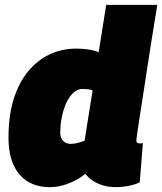

<svg xmlns="http://www.w3.org/2000/svg" viewBox="-20 -760 667 790"><path d="M456 10Q430 10 406.5 3.5Q383 -3 363.5 -15.5Q344 -28 331 -45Q312 -29 288.5 -17Q265 -5 239 2.5Q213 10 183 10Q134 10 96 -12Q58 -34 36.5 -79.5Q15 -125 15 -195Q15 -286 37 -354.5Q59 -423 97.5 -468.5Q136 -514 186 -537Q236 -560 293 -560Q319 -560 343 -556.5Q367 -553 386 -545L417 -740H627Q627 -740 623.5 -717Q620 -694 613.5 -655.5Q607 -617 599.5 -568.5Q592 -520 584 -468Q576 -416 568.5 -367Q561 -318 554.5 -277.5Q548 -237 544.5 -211.5Q541 -186 541 -183Q541 -177 544 -173.5Q547 -170 555 -170Q557 -170 561 -170Q565 -170 568 -171L555 -10Q538 -1 510 4.5Q482 10 456 10ZM271 -168Q285 -168 300 -172Q315 -176 328 -181L361 -388Q351 -392 340.5 -393Q330 -394 319 -394Q299 -394 282 -378.5Q265 -363 253 -337Q241 -311 234.5 -279Q228 -247 228 -214Q228 -200 233.5 -189.5Q239 -179 249 -173.5Q259 -168 271 -168Z"/></svg>

Font: Georama ExtraCondensed Thin Black
Style: Italic
Weight: 900
Italic angle: -9°
Version: Version 1.001